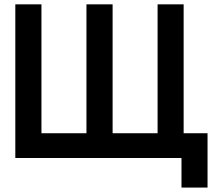

<svg xmlns="http://www.w3.org/2000/svg" viewBox="-20 -720 976 875"><path d="M49.8 0V-700.2H168.9V-112.8H374V-700.2H493.2V-112.8H698.2V-700.2H816.9V-112.8H925.8V134.8H807.1V0Z"/></svg>

Font: Cakra Normal
Style: Regular
Weight: 400
Designer: Lucia Kollert, Vojtech Kollert
Foundry: OoM Type
Version: Version 1.000;Glyphs 3.1.1 (3148)